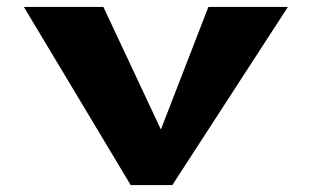

<svg xmlns="http://www.w3.org/2000/svg" viewBox="-20 -533 898 553"><path d="M277.8 -513H48.8L356.4 0H476.4L809.2 -513H580.2L443.4 -160Z"/></svg>

Font: Hussar
Style: BdSuprExt
Weight: 700
Foundry: Cannot Into Space Fonts
Version: Version 2.00